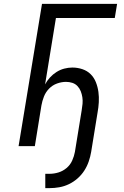

<svg xmlns="http://www.w3.org/2000/svg" viewBox="-20 -755 640 992"><path d="M236 217H214V143H236Q259 143 282 136Q305 129 324 113Q343 97 353 74.5Q363 52 367 30L402 -185Q405 -202 406.5 -219Q408 -236 405.5 -252.5Q403 -269 397 -284Q391 -299 380 -310.5Q369 -322 353.5 -327Q338 -332 321 -332Q298 -332 274.5 -323.5Q251 -315 233.5 -297Q216 -279 207 -256Q198 -233 194 -210L160 0H76L197 -735H585L573 -662H269L213 -319Q223 -338 238 -354.5Q253 -371 272 -383Q291 -395 312 -400.5Q333 -406 354 -406Q381 -406 406 -397.5Q431 -389 448.5 -371.5Q466 -354 475.5 -330Q485 -306 488.5 -280Q492 -254 490.5 -227Q489 -200 484 -173L451 30Q447 54 438.5 79Q430 104 415.5 126.5Q401 149 380.5 167Q360 185 336 196.5Q312 208 286.5 212.5Q261 217 236 217Z"/></svg>

Font: Iosevka Extended
Style: Italic
Weight: 400
Width: 7
Italic angle: -9°
Monospace: yes
Designer: Belleve Invis
Foundry: Belleve Invis
Version: Version 32.5.0; ttfautohint (v1.8.4)